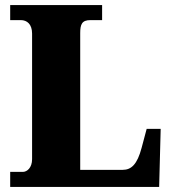

<svg xmlns="http://www.w3.org/2000/svg" viewBox="-20 -734 676 754"><path d="M20 0H605L611 -228H556L536 -153C519 -89 496 -67 462 -67H295V-604C295 -639 302 -655 335 -655H381V-714H20V-655H62C86 -655 106 -639 106 -602V-109C106 -75 86 -59 70 -59H20Z"/></svg>

Font: Noto Serif Sinhala SemiCondensed Black
Style: Regular
Weight: 900
Width: 4
Designer: Jelle Bosma - Monotype Design Team
Foundry: Monotype Imaging Inc.
Version: Version 2.007